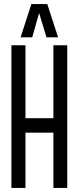

<svg xmlns="http://www.w3.org/2000/svg" viewBox="-20 -922 387 942"><path d="M36 0V-700H105V-342H242V-700H310V0H242V-271H105V0ZM81 -739 134 -902H212L265 -739H208L172 -858L138 -739Z"/></svg>

Font: Georama ExtraCondensed
Style: Regular
Weight: 400
Width: 2
Designer: Jean-Baptiste Levee
Foundry: Production Type
Version: Version 1.000